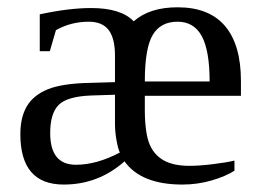

<svg xmlns="http://www.w3.org/2000/svg" viewBox="-20 -491 707 521"><path d="M373 -231V-187Q374 -126.5 386.5 -98.1Q398.9 -69.8 425 -55.4Q451.2 -41 494.1 -41Q520.5 -41 556.6 -45.4Q592.8 -49.8 616.2 -55.2V-27.8Q591.8 -12.2 553.7 -1.2Q515.6 9.8 475.1 9.8Q362.8 9.8 317.9 -53.2Q247.1 9.8 152.8 9.8Q35.2 9.8 35.2 -127Q35.2 -172.9 53 -202.9Q70.8 -232.9 109.9 -248.8Q148.9 -264.6 223.1 -266.1L292 -268.1V-339.8Q292 -387.2 274.7 -409.7Q257.3 -432.1 221.2 -432.1Q172.4 -432.1 131.8 -409.2L115.2 -352.1H87.9V-452.1Q167 -469.2 227.1 -469.2Q308.6 -469.2 342.8 -433.1Q385.7 -471.2 461.9 -471.2Q547.4 -471.2 590.6 -420.4Q633.8 -369.6 633.8 -271V-231ZM186 -43.9Q242.2 -43.9 305.2 -77.1Q300.8 -85.4 296.4 -108.9Q292 -132.3 292 -155.8V-233.9L228 -231.9Q162.6 -229.5 139.4 -206.5Q116.2 -183.6 116.2 -129.9Q116.2 -43.9 186 -43.9ZM461.9 -432.1Q415.5 -432.1 394.3 -396Q373 -359.9 373 -270H548.8Q548.8 -353.5 527.6 -392.8Q506.3 -432.1 461.9 -432.1Z"/></svg>

Font: Liberation Serif
Style: Regular
Weight: 400
Designer: Steve Matteson
Foundry: Ascender Corporation
Version: Version 2.1.5